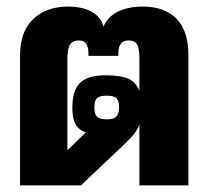

<svg xmlns="http://www.w3.org/2000/svg" viewBox="-20 -564 634 584"><path d="M553 -396V0H404V-185Q398 -169 387 -155.5Q376 -142 358 -125L226 0H41V-396Q41 -468 81 -506Q121 -544 187 -544Q229 -544 257.5 -529Q286 -514 295 -483Q307 -513 338.5 -528.5Q370 -544 414 -544Q480 -544 516.5 -507.5Q553 -471 553 -396ZM404 -287V-384Q404 -417 397 -429Q390 -441 371 -441Q340 -441 340 -402V-394H249V-402Q249 -441 220 -441Q201 -441 193 -428.5Q185 -416 185 -384V-107L241 -161Q219 -169 209.5 -186.5Q200 -204 200 -236Q200 -290 224 -312.5Q248 -335 301 -335Q348 -335 371.5 -324Q395 -313 404 -287ZM342 -237Q342 -258 334 -265.5Q326 -273 305 -273Q283 -273 275 -265.5Q267 -258 267 -237Q267 -217 275 -209Q283 -201 305 -201Q326 -201 334 -209.5Q342 -218 342 -237Z"/></svg>

Font: Pridi SemiBold
Style: Regular
Weight: 600
Designer: Katatrad Team
Foundry: CadsonDemak
Version: Version 1.001